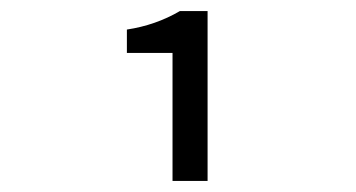

<svg xmlns="http://www.w3.org/2000/svg" viewBox="-20 -765 640 345"><path d="M290 -439.9V-669.9H208V-711.9Q259.8 -719.7 303.2 -745.1H353V-439.9Z"/></svg>

Font: SourceCodePro-Regular
Style: Regular
Weight: 400
Monospace: yes
Designer: Paul D. Hunt
Foundry: Adobe Systems Incorporated
Version: Version 1.009;PS 1.000;hotconv 1.0.70;makeotf.lib2.5.5900